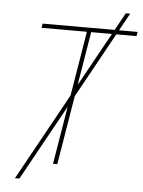

<svg xmlns="http://www.w3.org/2000/svg" viewBox="-60 -866 751 1007"><g transform="rotate(5 315.5 -363.0)"><path d="M57.1 92.8 561 -819.3H584L80.6 92.8ZM127.4 -705.1 131.3 -727.5H631.3L627.4 -705.1H388.7L272 0H249.5L366.2 -705.1Z"/></g></svg>

Font: Inter 18pt Thin
Style: Italic
Weight: 250
Italic angle: -9.3988°
Version: Version 4.001;git-66647c0bb